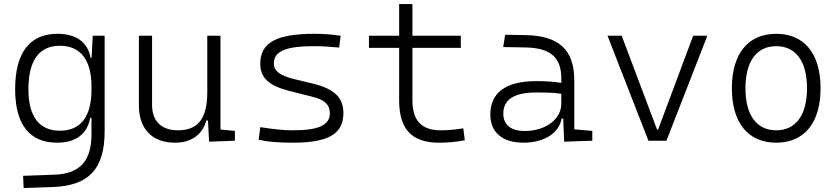

<svg xmlns="http://www.w3.org/2000/svg" viewBox="-20 -694 4142 947"><path d="M96.7 233.4 240.2 228.5C418.5 222.2 496.1 138.7 496.1 -45.9V-517.6H437.5L431.6 -408.7H426.8C413.1 -485.8 355.5 -527.3 263.2 -527.3C126 -527.3 54.7 -433.6 54.7 -253.9C54.7 -80.6 125.5 9.8 261.2 9.8C357.9 9.8 411.6 -36.6 424.8 -112.8H431.2V-30.3C430.7 98.1 375.5 163.1 250 167.5L93.8 173.3ZM431.2 -266.1V-251C431.2 -118.7 377.9 -49.3 275.4 -49.3C173.3 -49.3 120.1 -119.6 120.1 -253.9C120.1 -395 172.9 -468.3 274.9 -468.3C377.4 -468.3 431.2 -398.9 431.2 -266.1Z M844.2 9.8C922.9 9.8 979 -29.8 997.6 -99.6H1005.9L1011.2 4.9L1138.7 0V-48.3L1067.4 -55.2V-517.6H1002.4V-239.3C1002.4 -103.5 952.6 -51.3 857.4 -51.3C777.3 -51.3 730 -95.7 730 -175.8V-517.6H665V-175.8C665 -57.6 730 9.8 844.2 9.8Z M1424.8 9.8C1599.6 9.8 1673.8 -33.7 1673.8 -136.2C1673.8 -212.4 1629.4 -255.9 1522.9 -281.7L1430.2 -304.2C1360.4 -320.8 1330.6 -344.7 1330.6 -380.9C1330.6 -440.9 1389.2 -466.3 1528.3 -466.3C1563 -466.3 1600.1 -464.4 1652.8 -459.5L1660.2 -517.6C1612.3 -524.4 1576.7 -527.3 1531.2 -527.3C1343.3 -527.3 1263.7 -483.9 1263.7 -379.4C1263.7 -311 1306.2 -271 1406.7 -245.6L1522.9 -216.3C1581.5 -201.7 1606.9 -176.8 1606.9 -135.7C1606.9 -76.7 1552.2 -51.3 1424.8 -51.3C1378.4 -51.3 1330.6 -56.2 1263.7 -66.9L1255.9 -4.9C1298.3 5.4 1349.1 9.8 1424.8 9.8Z M2144.5 9.8C2190.4 9.8 2229 5.9 2272.5 -2L2265.1 -61C2226.1 -55.2 2191.9 -51.3 2154.3 -51.3C2058.6 -51.3 2014.2 -99.1 2014.2 -200.2V-458H2252.9V-517.6H2014.2V-673.8H1948.7V-517.6H1799.8V-458H1948.7V-198.7C1948.7 -57.1 2011.2 9.8 2144.5 9.8Z M2762.7 4.9 2901.4 0V-48.3L2812.5 -56.2V-297.4C2812.5 -448.7 2737.3 -518.6 2568.4 -521L2471.7 -522.5L2461.9 -461.9L2571.8 -460C2693.8 -457.5 2748.5 -412.6 2748.5 -307.1V-285.2C2714.8 -291 2671.9 -293.9 2625.5 -293.9C2476.1 -293.9 2398.4 -237.8 2398.4 -129.4C2398.4 -41 2458 9.8 2562 9.8C2663.1 9.8 2738.3 -37.1 2750 -109.4H2757.8ZM2748.5 -231.4V-182.6C2748.5 -108.9 2675.3 -47.9 2567.4 -47.9C2500.5 -47.9 2462.4 -78.6 2462.4 -133.3C2462.4 -203.1 2516.1 -237.8 2623.5 -237.8C2664.1 -237.8 2710.4 -237.8 2748.5 -231.4Z M3178.2 0H3267.1L3468.8 -517.6H3398.9L3226.1 -55.2H3220.7L3046.4 -517.6H2976.6Z M3808.6 9.8C3946.8 9.8 4027.3 -87.9 4027.3 -258.8C4027.3 -429.7 3946.8 -527.3 3808.6 -527.3C3670.4 -527.3 3589.8 -429.7 3589.8 -258.8C3589.8 -87.9 3670.4 9.8 3808.6 9.8ZM3808.6 -51.3C3711.9 -51.3 3656.7 -126.5 3656.7 -258.8C3656.7 -391.1 3711.9 -466.3 3808.6 -466.3C3905.3 -466.3 3960.4 -391.1 3960.4 -258.8C3960.4 -126.5 3905.3 -51.3 3808.6 -51.3Z"/></svg>

Font: Cascadia Code Light
Style: Regular
Weight: 300
Monospace: yes
Designer: Aaron Bell
Foundry: Saja Typeworks
Version: Version 2404.023